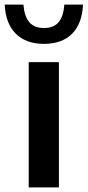

<svg xmlns="http://www.w3.org/2000/svg" viewBox="-60 -816 381 836"><path d="M65 0V-545.5H196.5V0ZM-39.5 -796H42Q46 -744.5 67.8 -719.2Q89.5 -694 131.5 -694Q173.5 -694 195 -719.2Q216.5 -744.5 220 -796H301.5Q297.5 -712.5 253.5 -668.8Q209.5 -625 131.5 -625Q53.5 -625 9 -669Q-35.5 -713 -39.5 -796Z"/></svg>

Font: Encode Sans SemiBold
Style: Regular
Weight: 600
Designer: Multiple Designers
Foundry: Impallari Type
Version: Version 2.000